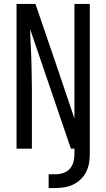

<svg xmlns="http://www.w3.org/2000/svg" viewBox="-20 -755 540 975"><path d="M227 200V130H262Q282 130 301.5 123.5Q321 117 334.5 102Q348 87 353 67.5Q358 48 358 28V0H340L133 -607Q133 -597 133.5 -588Q134 -579 134 -570L139 -459Q140 -418 141 -376.5Q142 -335 142 -294V0H64V-735H160Q210 -590 259.5 -444.5Q309 -299 358 -153V-735H436V28Q436 51 432 74Q428 97 417.5 118Q407 139 390 155.5Q373 172 352 182Q331 192 308 196Q285 200 262 200Z"/></svg>

Font: Iosevka Curly
Style: Regular
Weight: 400
Monospace: yes
Designer: Belleve Invis
Foundry: Belleve Invis
Version: Version 22.1.2; ttfautohint (v1.8.4)